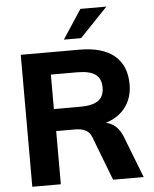

<svg xmlns="http://www.w3.org/2000/svg" viewBox="-61 -981 830 1032"><g transform="rotate(-5 354.0 -465.0)"><path d="M672 0H507L416 -237Q405 -265 382.5 -276Q360 -287 326 -287H225V0H71V-712H388Q512 -712 576 -658Q640 -604 640 -503Q640 -432 602.5 -381Q565 -330 495 -308Q558 -295 586 -221ZM365 -406Q432 -406 463 -428.5Q494 -451 494 -499Q494 -547 463 -569.5Q432 -592 365 -592H223V-406ZM402 -773H309L412 -930H552Z"/></g></svg>

Font: Muli ExtraBold
Style: Regular
Weight: 800
Designer: Vernon Adams
Foundry: Vernon Adams
Version: Version 2.000